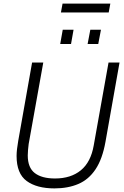

<svg xmlns="http://www.w3.org/2000/svg" viewBox="-20 -1033 690 1065"><path d="M282 12Q184 12 128 -29Q72 -70 72 -168Q72 -185 74.5 -207Q77 -229 81 -251L158 -686H220L139 -234Q137 -219 135.5 -201.5Q134 -184 134 -171Q134 -103 173 -73Q212 -43 285 -43Q373 -43 428.5 -88.5Q484 -134 500 -227L582 -686H643L565 -246Q548 -151 510 -94Q472 -37 414.5 -12.5Q357 12 282 12ZM314 -789 328 -868H388L374 -789ZM466 -789 481 -868H540L525 -789ZM318 -964 327 -1013H592L583 -964Z"/></svg>

Font: Archivo SemiCondensed ExtraLight
Style: Italic
Weight: 250
Width: 4
Italic angle: -10°
Designer: Hector Gatti
Foundry: Omnibus-Type
Version: Version 2.001